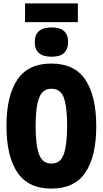

<svg xmlns="http://www.w3.org/2000/svg" viewBox="-20 -1098 603 1127"><path d="M281 9Q146 9 82 -86Q18 -181 18 -359Q18 -535 81.5 -630Q145 -725 281 -725Q418 -725 481.5 -629.5Q545 -534 545 -357Q545 -182 482 -86.5Q419 9 281 9ZM282 -138Q336 -138 355 -194.5Q374 -251 374 -359Q374 -470 355 -523.5Q336 -577 282 -577Q230 -577 209.5 -523.5Q189 -470 189 -358Q189 -248 209 -193Q229 -138 282 -138ZM283 -765Q184 -765 184 -851Q184 -937 283 -937Q333 -937 356.5 -915Q380 -893 380 -851Q380 -811 357 -788Q334 -765 283 -765ZM127 -968V-1078H437V-968Z"/></svg>

Font: Noto Sans Mono SemiCondensed Black
Style: Regular
Weight: 900
Width: 4
Designer: Monotype Design Team
Foundry: Monotype Imaging Inc.
Version: Version 2.014; ttfautohint (v1.8.4.7-5d5b)